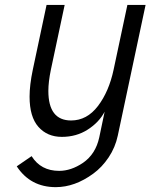

<svg xmlns="http://www.w3.org/2000/svg" viewBox="-20 -544 614 783"><path d="M177.2 -173.3Q177.2 -52.7 270 -52.7Q334.5 -52.7 379.4 -111.6Q424.3 -170.4 443.4 -260.3L499.5 -523.9H573.7L460.4 8.8Q450.2 57.1 423.1 97.7Q396 138.2 360.4 164.1Q285.2 219.2 207.5 219.2Q104 219.2 48.3 134.3L108.9 92.8Q146.5 152.8 221.2 152.8Q270 152.8 318.4 120.1Q370.1 84.5 384.8 16.1Q396 -40 406.7 -88.4Q383.8 -44.9 337.6 -15.4Q291.5 14.2 232.2 14.2Q172.9 14.2 136.7 -26.6Q100.6 -67.4 100.6 -149.9Q100.6 -197.3 113.8 -259.8L169.9 -523.9H243.7L187.5 -259.8Q177.2 -210 177.2 -173.3Z"/></svg>

Font: Tuffy
Style: Italic
Weight: 400
Italic angle: -12°
Designer: Thatcher Ulrich, Karoly Barta and Michael Everson
Version: Version 001.271